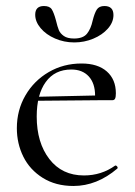

<svg xmlns="http://www.w3.org/2000/svg" viewBox="-20 -606 448 638"><path d="M36 -180Q36 -240 64.5 -289Q93 -338 142 -366.5Q191 -395 251 -395Q305 -395 335 -368.5Q365 -342 365 -296Q365 -284 362.5 -278.5Q360 -273 353 -273H295L296 -288Q296 -329 275 -352Q254 -375 217 -375Q162 -375 132 -333.5Q102 -292 102 -219Q102 -132 144 -77.5Q186 -23 259 -23Q317 -23 363 -56H364Q367 -56 369.5 -52.5Q372 -49 370 -46Q302 12 224 12Q165 12 122 -15Q79 -42 57.5 -85.5Q36 -129 36 -180ZM83 -284 311 -289V-273L84 -271ZM288 -538Q294 -562 301.5 -574Q309 -586 327 -586Q357 -586 357 -556Q357 -532 338.5 -511Q320 -490 290 -477.5Q260 -465 227 -465Q193 -465 163 -478Q133 -491 115 -512.5Q97 -534 97 -557Q97 -586 126 -586Q145 -586 152 -575Q159 -564 166 -538Q171 -517 175.5 -506Q180 -495 192 -486.5Q204 -478 226 -478Q256 -478 269 -494Q282 -510 288 -538Z"/></svg>

Font: Cormorant
Style: Regular
Weight: 400
Designer: Christian Thalmann (Catharsis Fonts)
Foundry: Catharsis Fonts
Version: Version 4.000